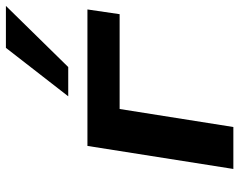

<svg xmlns="http://www.w3.org/2000/svg" viewBox="-100 -710 810 650"><g transform="rotate(-90 305.0 -385.0)"><path d="M58 0 136 -494H598L582 -385H261L200 0ZM304 -559 468 -770H610L403 -559Z"/></g></svg>

Font: Nunito Sans 10pt Expanded
Style: Bold Italic
Weight: 700
Width: 7
Italic angle: -9°
Designer: Vernon Adams
Foundry: Vernon Adams
Version: Version 3.101;gftools[0.9.27]